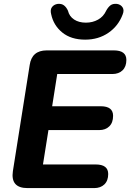

<svg xmlns="http://www.w3.org/2000/svg" viewBox="-20 -963 667 983"><path d="M121 0Q33 0 46 -87L132 -630Q143 -705 219 -705H563Q627 -705 627 -656Q627 -622 607.5 -603Q588 -584 555 -584H273L247 -419H496Q559 -419 559 -370Q559 -335 539.5 -316Q520 -297 488 -297H228L200 -121H470Q534 -121 534 -72Q534 -38 514.5 -19Q495 0 462 0ZM416 -760Q344 -760 299 -796.5Q254 -833 242 -890Q236 -913 246 -926.5Q256 -940 275 -943Q295 -945 307.5 -935.5Q320 -926 328 -908Q335 -879 359.5 -863Q384 -847 420 -847Q454 -847 482 -862.5Q510 -878 524 -909Q534 -927 546 -936Q558 -945 579 -943Q598 -940 607.5 -925.5Q617 -911 608 -889Q586 -830 535 -795Q484 -760 416 -760Z"/></svg>

Font: Nunito ExtraBold
Style: Italic
Weight: 800
Italic angle: -9°
Designer: Vernon Adams
Foundry: Vernon Adams
Version: Version 3.601; ttfautohint (v1.8.2.53-6de2)